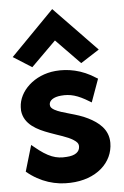

<svg xmlns="http://www.w3.org/2000/svg" viewBox="-56 -833 579 896"><g transform="rotate(-5 233.0 -385.5)"><path d="M20 -586 107 -531 223 -646 336 -530 423 -586 223 -793ZM34 -48C98 6 170 25 237 22C359 18 439 -55 439 -148C439 -211 394 -246 346 -270C293 -297 228 -304 191 -325C178 -333 173 -339 173 -350C173 -369 193 -384 229 -387C272 -391 307 -381 359 -349L369 -343L408 -451L401 -455C336 -498 269 -509 213 -504C112 -495 40 -424 37 -350V-333C44 -268 105 -239 160 -219C199 -204 243 -193 270 -175C284 -166 292 -158 292 -144C292 -118 270 -102 230 -100C182 -96 144 -108 81 -161L70 -170Z"/></g></svg>

Font: Bluebird
Style: SfBdNrw
Weight: 700
Designer: Jasper
Foundry: Cannot Into Space Fonts
Version: Version 0.98